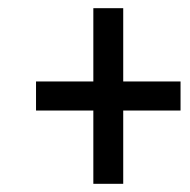

<svg xmlns="http://www.w3.org/2000/svg" viewBox="-20 -592 465 469"><path d="M208 -143V-322H68V-393H208V-572H281V-393H421V-322H281V-143Z"/></svg>

Font: Noto Serif Tamil ExtraCondensed ExtraBold
Style: Italic
Weight: 800
Width: 2
Italic angle: -12°
Designer: Indian Type Foundry, Tom Grace, and the Monotype Design Team
Foundry: Monotype Imaging Inc.
Version: Version 2.003; ttfautohint (v1.8.4.7-5d5b)